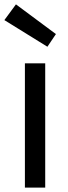

<svg xmlns="http://www.w3.org/2000/svg" viewBox="-32 -859 310 879"><path d="M185 -645 -12 -767 41 -839 224 -703ZM82 0V-569H175V0Z"/></svg>

Font: Yaldevi ExtraLight Medium
Style: Regular
Weight: 500
Version: Version 1.100